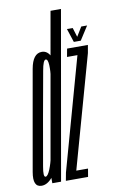

<svg xmlns="http://www.w3.org/2000/svg" viewBox="-114 -834 545 886"><g transform="rotate(-10 158.5 -391.0)"><path d="M58 0H99L237 -785H188L58 -47.5ZM8 3Q35 3 58.8 -26Q82.5 -55 90.5 -97.5L72.5 -125Q66.5 -92.5 54.8 -63.8Q43 -35 33 -35Q20.5 -35 29.5 -84.2Q38.5 -133.5 67.5 -301Q98 -469 106.5 -518.2Q115 -567.5 127 -567.5Q137.5 -567.5 138.8 -539Q140 -510.5 135 -479L161.5 -504.5Q169.5 -547 155.5 -576.2Q141.5 -605.5 115 -605.5Q73 -605.5 60.5 -536Q48 -466.5 19 -301Q-10 -136.5 -22.2 -66.8Q-34.5 3 8 3ZM121.5 0H225.5L232 -38H177L178 -41.5L324 -563L330.5 -600H233L226 -562H275.5L274.5 -561L128.5 -37.5ZM269 -625H301.5L342.5 -689H315L288.5 -645.5L275 -689H248Z"/></g></svg>

Font: Anybody UltraCondensed Light
Style: Italic
Weight: 300
Width: 1
Italic angle: -10°
Version: Version 1.113;gftools[0.9.25]